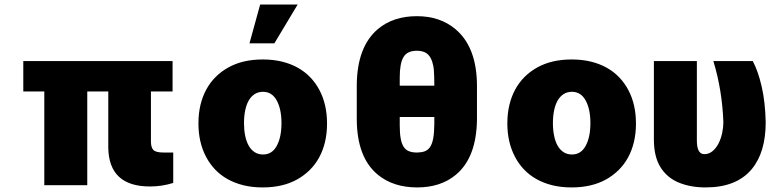

<svg xmlns="http://www.w3.org/2000/svg" viewBox="-20 -814 3436 844"><path d="M639.2 5.7Q458.5 5.7 456 -164.8V-411.9H363.6V0H174.7V-411.9H82.4V-545.5H738.6V-411.9H643.5V-192.1Q643.5 -165.5 654.5 -154.5Q665.5 -143.5 698.9 -143.5H741.5V-9.9Q692.5 5.7 639.2 5.7Z M1134.9 9.9Q1088.8 9.9 1050.1 0.4Q1011.4 -9.2 980.1 -26.8Q948.9 -44.4 925.4 -69.1Q902 -93.8 886 -124.3Q852.3 -187.9 852.3 -271.3Q852.3 -315.3 861.3 -353Q870.4 -390.6 887.3 -421.3Q904.1 -452.1 928.3 -476Q952.4 -500 983 -517Q1046.2 -552.6 1134.9 -552.6Q1181.5 -552.6 1220.2 -543Q1258.9 -533.4 1290 -515.8Q1321 -498.2 1344.5 -473.5Q1367.9 -448.9 1383.9 -418.7Q1417.6 -355.1 1417.6 -271.3Q1417.6 -226.9 1408.6 -189.5Q1399.5 -152 1382.6 -121.3Q1365.8 -90.6 1341.4 -66.6Q1317.1 -42.6 1286.9 -25.6Q1223.7 9.9 1134.9 9.9ZM1136.4 -134.9Q1175.8 -134.9 1196.4 -172.6Q1217.3 -210.6 1217.3 -272.7Q1217.3 -334.5 1196.4 -372.5Q1175.4 -410.5 1136.4 -410.5Q1115.4 -410.5 1099.6 -400.4Q1083.8 -390.3 1073.3 -372Q1062.9 -353.7 1057.7 -328.3Q1052.6 -302.9 1052.6 -272.7Q1052.6 -242.9 1057.7 -217.5Q1062.9 -192.1 1073.2 -173.8Q1083.5 -155.5 1099.3 -145.2Q1115.1 -134.9 1136.4 -134.9ZM1186.1 -623.6H1076.7L1123.6 -794H1288.4Z M1813.9 9.9Q1708.5 9.9 1640.6 -46.2Q1549 -121.8 1548.3 -289.8V-440.3Q1549.7 -608.7 1641 -686.1Q1708.5 -742.9 1812.5 -742.9Q1914.8 -742.9 1982.6 -685.4Q2075.3 -607.2 2076.7 -440.3V-289.8Q2074.9 -121.8 1984.4 -46.2Q1917.6 9.9 1813.9 9.9ZM1813.9 -143.5Q1832.7 -143.8 1846.8 -148.8Q1860.8 -153.8 1870.2 -167.3Q1879.6 -180.8 1884.2 -205.1Q1888.8 -229.4 1889.2 -268.5V-299.7H1737.2V-262.4Q1737.2 -227.6 1741.5 -204.7Q1745.7 -181.8 1754.8 -168.1Q1763.8 -154.5 1778.4 -149Q1793 -143.5 1813.9 -143.5ZM1889.2 -437.5Q1889.2 -457.7 1888.7 -473.5Q1888.1 -489.3 1887.4 -501.8Q1886.7 -514.2 1884.6 -524.7Q1882.5 -535.2 1879.6 -544Q1870.7 -569.6 1854.4 -580.3Q1838.1 -590.9 1812.5 -590.9Q1769.9 -590.9 1753.6 -562.9Q1737.2 -535.5 1737.2 -473.7V-437.5Z M2492.9 9.9Q2446.7 9.9 2408 0.4Q2369.3 -9.2 2338.1 -26.8Q2306.8 -44.4 2283.4 -69.1Q2259.9 -93.8 2244 -124.3Q2210.2 -187.9 2210.2 -271.3Q2210.2 -315.3 2219.3 -353Q2228.3 -390.6 2245.2 -421.3Q2262.1 -452.1 2286.2 -476Q2310.4 -500 2340.9 -517Q2404.1 -552.6 2492.9 -552.6Q2539.4 -552.6 2578.1 -543Q2616.8 -533.4 2647.9 -515.8Q2679 -498.2 2702.4 -473.5Q2725.9 -448.9 2741.8 -418.7Q2775.6 -355.1 2775.6 -271.3Q2775.6 -226.9 2766.5 -189.5Q2757.5 -152 2740.6 -121.3Q2723.7 -90.6 2699.4 -66.6Q2675.1 -42.6 2644.9 -25.6Q2581.7 9.9 2492.9 9.9ZM2494.3 -134.9Q2533.7 -134.9 2554.3 -172.6Q2575.3 -210.6 2575.3 -272.7Q2575.3 -334.5 2554.3 -372.5Q2533.4 -410.5 2494.3 -410.5Q2473.4 -410.5 2457.6 -400.4Q2441.8 -390.3 2431.3 -372Q2420.8 -353.7 2415.7 -328.3Q2410.5 -302.9 2410.5 -272.7Q2410.5 -242.9 2415.7 -217.5Q2420.8 -192.1 2431.1 -173.8Q2441.4 -155.5 2457.2 -145.2Q2473 -134.9 2494.3 -134.9Z M3081.7 9.9Q3015.3 9.9 2963.8 -11.4Q2911.9 -32.7 2882.8 -79.9Q2855.1 -125 2854.4 -197.4V-545.5H3043.3V-196Q3043.3 -136.4 3076 -136.4Q3096.6 -136.4 3112.4 -149.7Q3128.2 -163 3138.7 -183.6Q3149.1 -204.2 3154.5 -229Q3159.8 -253.9 3159.8 -277Q3154.5 -419.4 3115.8 -545.5H3289.1Q3312.5 -501.4 3328.1 -434.1Q3343.8 -366.8 3345.9 -277Q3345.9 -143.8 3284.1 -70Q3217.3 9.9 3081.7 9.9Z"/></svg>

Font: Linik Sans Black
Style: Regular
Weight: 900
Designer: Fonts by Rasmus Andersson / Changes by Cristiano Sobral with parts from Marc Monis
Foundry: rsms
Version: Version 3.020; ttfautohint (v1.6)